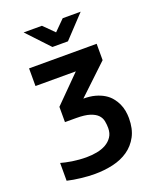

<svg xmlns="http://www.w3.org/2000/svg" viewBox="-155 -784 861 1044"><g transform="rotate(-20 275.0 -262.0)"><path d="M53.7 44.9Q65.9 48.3 82.3 52Q98.6 55.7 117.7 58.6Q136.7 61.5 157.7 63.2Q178.7 64.9 199.7 64.9Q231 64.9 260.5 59.3Q290 53.7 313 40.8Q335.9 27.8 350.1 6.8Q364.3 -14.2 364.3 -44.4Q364.3 -64.9 360.4 -85Q356.4 -105 341.8 -120.4Q327.1 -135.7 298.1 -145.3Q269 -154.8 218.8 -154.8H154.3V-243.2L304.2 -394H70.8V-496.1H461.9V-401.4L292 -240.7Q330.1 -240.7 359.4 -232.7Q388.7 -224.6 410.6 -211.2Q432.6 -197.8 447.5 -179.4Q462.4 -161.1 471.7 -140.9Q481 -120.6 484.9 -98.9Q488.8 -77.1 488.8 -56.6Q488.8 5.4 466.1 47.9Q443.4 90.3 405.3 116.7Q367.2 143.1 317.1 154.5Q267.1 166 212.4 166Q193.4 166 173.1 164.8Q152.8 163.6 132.3 161.1Q111.8 158.7 91.8 155.5Q71.8 152.3 53.7 147.9ZM230 -562 109.9 -689.9H215.8L275.9 -629.9L335.9 -689.9H439.9L319.8 -562ZM0 -496.1Z"/></g></svg>

Font: Code New Roman
Style: Bold
Weight: 700
Monospace: yes
Designer: Sam Radian
Foundry: Code New Roman
Version: Version 1.508 October 19, 2014